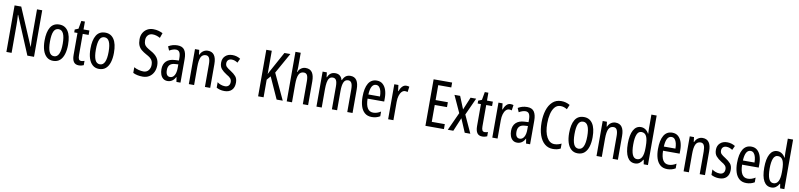

<svg xmlns="http://www.w3.org/2000/svg" viewBox="2 -1826 12070 2901"><g transform="rotate(10 6036.5 -375.0)"><path d="M497 0H395L151 -582H147Q153 -500 153 -438V0H73V-714H175L419 -141H422Q420 -185 418.5 -221.5Q417 -258 417 -286V-714H497Z M972 -269Q972 -186 952.5 -123Q933 -60 893 -25Q853 10 790 10Q731 10 691 -25Q651 -60 631 -122.5Q611 -185 611 -269Q611 -402 655 -474.5Q699 -547 792 -547Q878 -547 925 -476.5Q972 -406 972 -269ZM694 -269Q694 -166 717.5 -113.5Q741 -61 792 -61Q890 -61 890 -269Q890 -476 792 -476Q740 -476 717 -424.5Q694 -373 694 -269Z M1211 -62Q1223 -62 1235 -65Q1247 -68 1259 -72V-6Q1243 1 1225 5.5Q1207 10 1184 10Q1131 10 1106 -25.5Q1081 -61 1081 -133V-469H1031V-513L1085 -535L1107 -658H1162V-537H1252V-469H1162V-143Q1162 -103 1172 -82.5Q1182 -62 1211 -62Z M1676 -269Q1676 -186 1656.5 -123Q1637 -60 1597 -25Q1557 10 1494 10Q1435 10 1395 -25Q1355 -60 1335 -122.5Q1315 -185 1315 -269Q1315 -402 1359 -474.5Q1403 -547 1496 -547Q1582 -547 1629 -476.5Q1676 -406 1676 -269ZM1398 -269Q1398 -166 1421.5 -113.5Q1445 -61 1496 -61Q1594 -61 1594 -269Q1594 -476 1496 -476Q1444 -476 1421 -424.5Q1398 -373 1398 -269Z M2353 -196Q2353 -136 2329.5 -89.5Q2306 -43 2264 -16.5Q2222 10 2165 10Q2078 10 2016 -21V-108Q2050 -89 2089 -79Q2128 -69 2162 -69Q2212 -69 2240 -104Q2268 -139 2268 -188Q2268 -223 2257.5 -247Q2247 -271 2223 -291Q2199 -311 2158 -332Q2116 -355 2085 -380.5Q2054 -406 2037.5 -443Q2021 -480 2021 -536Q2020 -592 2043.5 -634.5Q2067 -677 2108.5 -701Q2150 -725 2203 -724Q2245 -724 2282 -713.5Q2319 -703 2347 -689L2320 -612Q2260 -645 2205 -645Q2159 -645 2132.5 -615.5Q2106 -586 2106 -540Q2106 -503 2116 -479.5Q2126 -456 2150.5 -437.5Q2175 -419 2216 -396Q2286 -359 2319.5 -312Q2353 -265 2353 -196Z M2604 -547Q2680 -547 2712 -499Q2744 -451 2744 -362V0H2682L2670 -74H2668Q2626 10 2545 10Q2504 10 2477 -12.5Q2450 -35 2437.5 -71.5Q2425 -108 2425 -150Q2425 -230 2471 -274Q2517 -318 2602 -322L2663 -325V-360Q2663 -422 2646 -451Q2629 -480 2591 -480Q2547 -480 2490 -447L2464 -508Q2527 -547 2604 -547ZM2616 -263Q2508 -257 2508 -152Q2508 -103 2525 -79.5Q2542 -56 2573 -56Q2615 -56 2639.5 -97.5Q2664 -139 2664 -212V-266Z M3069 -547Q3200 -547 3200 -364V0H3119V-348Q3119 -411 3103 -443Q3087 -475 3051 -475Q2999 -475 2976 -429Q2953 -383 2953 -279V0H2872V-537H2937L2946 -464H2951Q2968 -504 2999.5 -525.5Q3031 -547 3069 -547Z M3570 -144Q3570 -70 3530 -30Q3490 10 3418 10Q3381 10 3350 1.5Q3319 -7 3296 -20V-104Q3318 -86 3350 -74.5Q3382 -63 3415 -63Q3450 -63 3470 -83.5Q3490 -104 3490 -141Q3490 -173 3471.5 -195Q3453 -217 3408 -242Q3358 -273 3327 -308.5Q3296 -344 3296 -406Q3296 -470 3337.5 -508.5Q3379 -547 3446 -547Q3513 -547 3569 -512L3539 -447Q3518 -461 3495 -469.5Q3472 -478 3447 -478Q3413 -478 3393.5 -459Q3374 -440 3374 -408Q3374 -376 3393 -356Q3412 -336 3459 -307Q3509 -276 3539.5 -241Q3570 -206 3570 -144Z M4313 0H4219L4070 -330L4019 -270V0H3935V-714H4019V-356Q4030 -382 4073 -459L4213 -714H4304L4127 -398Z M4455 -545Q4455 -501 4449 -465H4455Q4470 -504 4501.5 -525.5Q4533 -547 4570 -547Q4639 -547 4670.5 -500Q4702 -453 4702 -364V0H4621V-348Q4621 -416 4605.5 -445Q4590 -474 4553 -474Q4501 -474 4478 -427Q4455 -380 4455 -279V0H4374V-760H4455Z M5258 -547Q5384 -547 5384 -360V0H5303V-345Q5303 -415 5286 -445Q5269 -475 5235 -475Q5187 -475 5167 -429.5Q5147 -384 5147 -296V0H5067V-348Q5067 -417 5050.5 -446Q5034 -475 4999 -475Q4963 -475 4944 -450.5Q4925 -426 4918 -382Q4911 -338 4911 -281V0H4830V-537H4895L4904 -464H4909Q4941 -547 5024 -547Q5070 -547 5097 -523Q5124 -499 5133 -461H5139Q5158 -505 5186 -526Q5214 -547 5258 -547Z M5662 -546Q5717 -546 5753 -514.5Q5789 -483 5807 -429.5Q5825 -376 5825 -309V-253H5570Q5573 -59 5689 -59Q5718 -59 5746.5 -68Q5775 -77 5805 -96V-24Q5749 10 5680 10Q5612 10 5570 -26.5Q5528 -63 5509 -125Q5490 -187 5490 -265Q5490 -402 5533.5 -474Q5577 -546 5662 -546ZM5662 -480Q5621 -480 5598 -440Q5575 -400 5571 -317H5749Q5749 -361 5740 -398Q5731 -435 5711.5 -457.5Q5692 -480 5662 -480Z M6114 -547Q6138 -547 6160 -540L6148 -456Q6131 -463 6108 -463Q6080 -463 6057.5 -439Q6035 -415 6023 -374Q6011 -333 6011 -280V0H5930V-537H5993L6004 -445H6009Q6026 -492 6052.5 -519.5Q6079 -547 6114 -547Z M6786 0H6502V-714H6786V-639H6586V-410H6774V-335H6586V-76H6786Z M6972 -277 6853 -537H6940L7019 -343L7100 -537H7186L7066 -273L7191 0H7105L7017 -207L6930 0H6845Z M7401 -62Q7413 -62 7425 -65Q7437 -68 7449 -72V-6Q7433 1 7415 5.5Q7397 10 7374 10Q7321 10 7296 -25.5Q7271 -61 7271 -133V-469H7221V-513L7275 -535L7297 -658H7352V-537H7442V-469H7352V-143Q7352 -103 7362 -82.5Q7372 -62 7401 -62Z M7712 -547Q7736 -547 7758 -540L7746 -456Q7729 -463 7706 -463Q7678 -463 7655.5 -439Q7633 -415 7621 -374Q7609 -333 7609 -280V0H7528V-537H7591L7602 -445H7607Q7624 -492 7650.5 -519.5Q7677 -547 7712 -547Z M7968 -547Q8044 -547 8076 -499Q8108 -451 8108 -362V0H8046L8034 -74H8032Q7990 10 7909 10Q7868 10 7841 -12.5Q7814 -35 7801.5 -71.5Q7789 -108 7789 -150Q7789 -230 7835 -274Q7881 -318 7966 -322L8027 -325V-360Q8027 -422 8010 -451Q7993 -480 7955 -480Q7911 -480 7854 -447L7828 -508Q7891 -547 7968 -547ZM7980 -263Q7872 -257 7872 -152Q7872 -103 7889 -79.5Q7906 -56 7937 -56Q7979 -56 8003.5 -97.5Q8028 -139 8028 -212V-266Z M8463 -649Q8408 -649 8374 -608.5Q8340 -568 8324 -501.5Q8308 -435 8308 -357Q8308 -221 8351.5 -143.5Q8395 -66 8468 -66Q8498 -66 8524.5 -73.5Q8551 -81 8575 -93V-17Q8527 10 8458 10Q8385 10 8332 -34Q8279 -78 8250 -160.5Q8221 -243 8221 -358Q8221 -460 8247 -543Q8273 -626 8326.5 -675.5Q8380 -725 8460 -725Q8532 -725 8593 -689L8563 -618Q8541 -632 8516 -640.5Q8491 -649 8463 -649Z M9020 -269Q9020 -186 9000.5 -123Q8981 -60 8941 -25Q8901 10 8838 10Q8779 10 8739 -25Q8699 -60 8679 -122.5Q8659 -185 8659 -269Q8659 -402 8703 -474.5Q8747 -547 8840 -547Q8926 -547 8973 -476.5Q9020 -406 9020 -269ZM8742 -269Q8742 -166 8765.5 -113.5Q8789 -61 8840 -61Q8938 -61 8938 -269Q8938 -476 8840 -476Q8788 -476 8765 -424.5Q8742 -373 8742 -269Z M9324 -547Q9455 -547 9455 -364V0H9374V-348Q9374 -411 9358 -443Q9342 -475 9306 -475Q9254 -475 9231 -429Q9208 -383 9208 -279V0H9127V-537H9192L9201 -464H9206Q9223 -504 9254.5 -525.5Q9286 -547 9324 -547Z M9717 10Q9640 10 9600 -61Q9560 -132 9560 -268Q9560 -402 9600 -474.5Q9640 -547 9714 -547Q9751 -547 9782.5 -526.5Q9814 -506 9834 -468H9838Q9835 -513 9835 -542V-760H9916V0H9851L9840 -68H9835Q9813 -30 9784.5 -10Q9756 10 9717 10ZM9736 -59Q9835 -59 9835 -244V-274Q9835 -378 9811 -426.5Q9787 -475 9734 -475Q9687 -475 9665 -422Q9643 -369 9643 -268Q9643 -59 9736 -59Z M10195 -546Q10250 -546 10286 -514.5Q10322 -483 10340 -429.5Q10358 -376 10358 -309V-253H10103Q10106 -59 10222 -59Q10251 -59 10279.5 -68Q10308 -77 10338 -96V-24Q10282 10 10213 10Q10145 10 10103 -26.5Q10061 -63 10042 -125Q10023 -187 10023 -265Q10023 -402 10066.5 -474Q10110 -546 10195 -546ZM10195 -480Q10154 -480 10131 -440Q10108 -400 10104 -317H10282Q10282 -361 10273 -398Q10264 -435 10244.5 -457.5Q10225 -480 10195 -480Z M10660 -547Q10791 -547 10791 -364V0H10710V-348Q10710 -411 10694 -443Q10678 -475 10642 -475Q10590 -475 10567 -429Q10544 -383 10544 -279V0H10463V-537H10528L10537 -464H10542Q10559 -504 10590.5 -525.5Q10622 -547 10660 -547Z M11161 -144Q11161 -70 11121 -30Q11081 10 11009 10Q10972 10 10941 1.5Q10910 -7 10887 -20V-104Q10909 -86 10941 -74.5Q10973 -63 11006 -63Q11041 -63 11061 -83.5Q11081 -104 11081 -141Q11081 -173 11062.5 -195Q11044 -217 10999 -242Q10949 -273 10918 -308.5Q10887 -344 10887 -406Q10887 -470 10928.5 -508.5Q10970 -547 11037 -547Q11104 -547 11160 -512L11130 -447Q11109 -461 11086 -469.5Q11063 -478 11038 -478Q11004 -478 10984.5 -459Q10965 -440 10965 -408Q10965 -376 10984 -356Q11003 -336 11050 -307Q11100 -276 11130.5 -241Q11161 -206 11161 -144Z M11408 -546Q11463 -546 11499 -514.5Q11535 -483 11553 -429.5Q11571 -376 11571 -309V-253H11316Q11319 -59 11435 -59Q11464 -59 11492.5 -68Q11521 -77 11551 -96V-24Q11495 10 11426 10Q11358 10 11316 -26.5Q11274 -63 11255 -125Q11236 -187 11236 -265Q11236 -402 11279.5 -474Q11323 -546 11408 -546ZM11408 -480Q11367 -480 11344 -440Q11321 -400 11317 -317H11495Q11495 -361 11486 -398Q11477 -435 11457.5 -457.5Q11438 -480 11408 -480Z M11810 10Q11733 10 11693 -61Q11653 -132 11653 -268Q11653 -402 11693 -474.5Q11733 -547 11807 -547Q11844 -547 11875.5 -526.5Q11907 -506 11927 -468H11931Q11928 -513 11928 -542V-760H12009V0H11944L11933 -68H11928Q11906 -30 11877.5 -10Q11849 10 11810 10ZM11829 -59Q11928 -59 11928 -244V-274Q11928 -378 11904 -426.5Q11880 -475 11827 -475Q11780 -475 11758 -422Q11736 -369 11736 -268Q11736 -59 11829 -59Z"/></g></svg>

Font: Noto Sans Khmer ExtraCondensed
Style: Regular
Weight: 400
Width: 2
Designer: Danh Hong and the Monotype Design Team
Foundry: Monotype Imaging Inc.
Version: Version 2.004; ttfautohint (v1.8.4.7-5d5b)